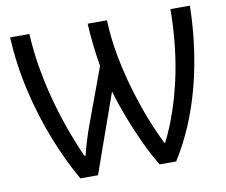

<svg xmlns="http://www.w3.org/2000/svg" viewBox="-79 -811 1076 914"><g transform="rotate(-10 459.5 -354.5)"><path d="M238 5Q183 -90 136.5 -208Q90 -326 60.5 -455.5Q31 -585 25 -714H118Q123 -623 139 -534.5Q155 -446 178 -365.5Q201 -285 226.5 -216.5Q252 -148 276 -97H281Q288 -126 299.5 -164.5Q311 -203 326 -243L423 -506Q414 -558 408 -612Q402 -666 400 -714H493Q496 -630 512 -543.5Q528 -457 552 -375Q576 -293 604.5 -220.5Q633 -148 661 -92H665Q725 -211 761.5 -367.5Q798 -524 800 -714H894Q890 -509 841.5 -325Q793 -141 701 5H621Q589 -47 558 -113.5Q527 -180 501 -248.5Q475 -317 458 -376L323 5Z"/></g></svg>

Font: TSCustom
Style: Regular
Weight: 400
Designer: Monotype Design Team
Foundry: Monotype Imaging Inc.
Version: Version 2.004; ttfautohint (v1.8.3) -l 8 -r 50 -G 200 -x 14 